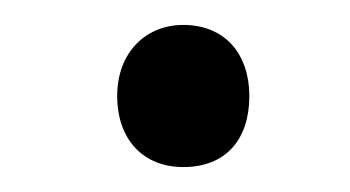

<svg xmlns="http://www.w3.org/2000/svg" viewBox="-20 -668 281 154"><path d="M74 -591C74 -556 95 -534 127 -534C161 -534 180 -556 180 -591C180 -624 161 -648 127 -648C97 -648 74 -626 74 -591Z"/></svg>

Font: Noto Sans ExtraCondensed
Style: Italic
Weight: 400
Width: 2
Italic angle: -12°
Designer: Monotype Design Team
Foundry: Monotype Imaging Inc.
Version: Version 2.013